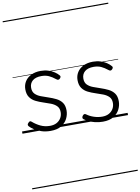

<svg xmlns="http://www.w3.org/2000/svg" viewBox="-147 -1104 1242 1698"><g transform="rotate(-10 474.0 -255.0)"><path d="M251 19Q204 19 167.5 6.5Q131 -6 105 -23Q79 -40 66 -55Q59 -63 60 -70.5Q61 -78 70 -87Q78 -96 85 -96.5Q92 -97 100 -89Q131 -62 169 -44Q207 -26 253 -26Q288 -26 313 -39.5Q338 -53 352 -76.5Q366 -100 366 -130Q366 -165 346 -185Q326 -205 295 -217Q264 -229 229.5 -240Q195 -251 163.5 -266.5Q132 -282 112.5 -309.5Q93 -337 93 -382Q93 -421 112.5 -452Q132 -483 168.5 -501Q205 -519 255 -519Q292 -519 323 -509Q354 -499 377 -483.5Q400 -468 414 -451Q421 -444 419 -436.5Q417 -429 410 -422Q403 -415 395 -415Q387 -415 379 -422Q348 -447 319.5 -460Q291 -473 253 -473Q201 -473 173.5 -449.5Q146 -426 146 -386Q146 -351 165.5 -331Q185 -311 216.5 -299Q248 -287 283 -275.5Q318 -264 349.5 -248.5Q381 -233 400.5 -206.5Q420 -180 420 -135Q420 -97 402 -61.5Q384 -26 347 -3.5Q310 19 251 19ZM0 490H479V500H0ZM0 -20H479V0H0ZM0 -505H479V-500H0ZM0 -1010H479V-1000H0Z M720 19Q683 19 650.5 11Q618 3 593.5 -9Q569 -21 554 -33Q546 -39 546.5 -47.5Q547 -56 554 -65Q561 -74 568.5 -75.5Q576 -77 585 -70Q612 -50 648.5 -38Q685 -26 722 -26Q757 -26 782 -39.5Q807 -53 821 -76.5Q835 -100 835 -130Q835 -165 815 -185Q795 -205 764 -217Q733 -229 698.5 -240Q664 -251 632.5 -266.5Q601 -282 581.5 -309.5Q562 -337 562 -382Q562 -421 581.5 -452Q601 -483 637.5 -501Q674 -519 724 -519Q761 -519 792 -509Q823 -499 846 -483.5Q869 -468 883 -451Q890 -444 888 -436.5Q886 -429 879 -422Q872 -415 864 -415Q856 -415 848 -422Q817 -447 788.5 -460Q760 -473 722 -473Q670 -473 642.5 -449.5Q615 -426 615 -386Q615 -351 634.5 -331Q654 -311 685.5 -299Q717 -287 752 -275.5Q787 -264 818.5 -248.5Q850 -233 869.5 -206.5Q889 -180 889 -135Q889 -97 871 -61.5Q853 -26 816 -3.5Q779 19 720 19ZM469 490H948V500H469ZM469 -20H948V0H469ZM469 -505H948V-500H469ZM469 -1010H948V-1000H469Z"/></g></svg>

Font: Playwrite NG Modern Guides
Style: Regular
Weight: 400
Designer: Veronika Burian, José Scaglione
Foundry: TypeTogether
Version: Version 1.003